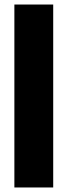

<svg xmlns="http://www.w3.org/2000/svg" viewBox="-20 -828 298 848"><path d="M43.5 0V-808H215V0Z"/></svg>

Font: Encode Sans Condensed Condensed ExtraBold
Style: Regular
Weight: 800
Width: 3
Designer: Multiple Designers
Foundry: Impallari Type
Version: Version 3.000; ttfautohint (v1.8.3) -l 8 -r 50 -G 200 -x 14 